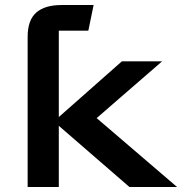

<svg xmlns="http://www.w3.org/2000/svg" viewBox="-20 -744 727 764"><path d="M90 0V-597Q90 -664 124.2 -694Q158.5 -724 225 -724H352.5L331.5 -622H214Q214 -622 214 -622Q214 -622 214 -622V-272.5H207.5L465 -500H625L360 -270V-278L684.5 0H495L207.5 -249H214V0Z"/></svg>

Font: Science Gothic
Style: Regular
Weight: 400
Designer: Thomas Phinney, Vassil Kateliev, Brandon Buerkle
Foundry: Font Detective LLC
Version: Version 1.018